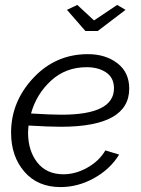

<svg xmlns="http://www.w3.org/2000/svg" viewBox="-20 -750 574 780"><path d="M377 -624H327L252 -710L294 -730L362 -667L456 -730L490 -710ZM227 -235Q179 -235 96 -240Q94 -220 94 -211Q94 -138 131.5 -90Q169 -42 238 -42Q287 -42 335 -69Q383 -96 408 -139L464 -122Q428 -63 362.5 -26.5Q297 10 226 10Q133 10 79 -52.5Q25 -115 25 -211Q25 -337 115.5 -433.5Q206 -530 337 -530Q409 -530 457 -493Q505 -456 505 -390Q505 -235 227 -235ZM332 -477Q247 -477 187.5 -422.5Q128 -368 106 -289Q186 -284 230 -284Q443 -284 443 -391Q443 -434 411.5 -455.5Q380 -477 332 -477Z"/></svg>

Font: Raleway-v4020
Style: Italic
Weight: 400
Italic angle: -12°
Designer: Matt McInerney, Pablo Impallari, Rodrigo Fuenzalida
Foundry: Matt McInerney, Pablo Impallari, Rodrigo Fuenzalida
Version: Version 4.020;PS 004.020;hotconv 1.0.88;makeotf.lib2.5.64775